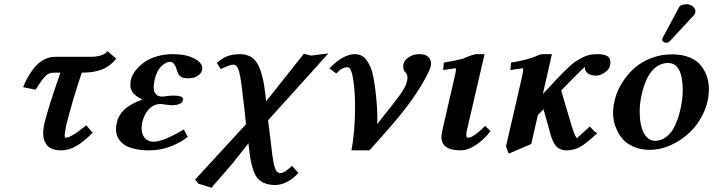

<svg xmlns="http://www.w3.org/2000/svg" viewBox="-20 -702 3387 912"><path d="M241.2 -432.1H405.8Q471.2 -432.1 490.2 -459L532.2 -423.8Q503.4 -387.2 464.6 -372.1Q425.8 -356.9 371.1 -356.9H368.2Q320.3 -211.4 294.9 -108.9Q287.1 -68.8 287.1 -58.1Q287.1 -47.9 291 -47.9Q317.9 -47.9 390.1 -106.9L419.9 -71.8Q380.9 -31.7 345 -9.8Q309.1 12.2 269 12.2Q228 12.2 206.5 -8.8Q185.1 -29.8 185.1 -69.8Q185.1 -86.4 189.9 -111.8Q209 -192.4 267.1 -356.9H233.9Q211.9 -356.9 196.3 -341.3Q180.7 -325.7 148.9 -275.9L89.8 -288.1Q98.6 -311 111.3 -333.7Q124 -356.4 142.6 -379.9Q161.1 -403.3 187 -417.7Q212.9 -432.1 241.2 -432.1Z M655.8 -121.1Q652.8 -106.4 652.8 -92.8Q652.8 -64 667.7 -46.4Q682.6 -28.8 710 -28.8Q754.4 -28.8 853 -86.9L872.1 -51.8Q836.4 -23.9 788.8 -5.9Q741.2 12.2 689.9 12.2Q652.8 12.2 624.3 6.1Q595.7 0 578.4 -9.8Q561 -19.5 550 -33.2Q539.1 -46.9 534.9 -60.3Q530.8 -73.7 530.8 -88.9Q530.8 -100.6 534.7 -118.2Q536.6 -127.9 539.3 -135.5Q542 -143.1 550.3 -156.7Q558.6 -170.4 570.6 -181.6Q582.5 -192.9 605 -206.1Q627.4 -219.2 656.7 -229Q627 -243.2 613 -259.5Q599.1 -275.9 599.1 -299.8Q599.1 -306.2 601.1 -321.8Q604.5 -335.4 612.8 -350.6Q621.1 -365.7 637.7 -382.8Q654.3 -399.9 676 -413.3Q697.8 -426.8 730.7 -435.8Q763.7 -444.8 801.8 -444.8Q862.3 -444.8 901.6 -424.8Q940.9 -404.8 940.9 -377Q940.9 -373 939.9 -370.1Q937 -355.5 924.3 -345.7Q911.6 -335.9 899.2 -333Q886.7 -330.1 874 -330.1Q848.1 -330.1 837.2 -338.9Q826.2 -347.7 821.8 -363.8Q817.9 -377 814.7 -384.8Q811.5 -392.6 804.4 -400.4Q797.4 -408.2 788.1 -408.2Q768.1 -408.2 746.6 -387.5Q725.1 -366.7 714.8 -325.2Q710 -299.8 710 -288.1Q710 -243.2 752 -243.2Q754.9 -244.1 759.8 -244.1Q788.1 -248 803.7 -248Q850.1 -248 850.1 -230Q850.1 -228 849.1 -227.1Q844.2 -202.1 793 -202.1Q792.5 -202.1 766.1 -205.1Q751.5 -208 742.7 -208Q711.9 -208 688.7 -184.8Q665.5 -161.6 655.8 -121.1Z M1133.3 -247.1Q1125 -327.1 1116 -361.1Q1106.9 -395 1088.4 -395Q1072.8 -395 1028.3 -374L1010.3 -402.8Q1052.2 -444.8 1119.6 -444.8Q1177.2 -444.8 1203.4 -398.4Q1229.5 -352.1 1240.2 -255.9Q1242.7 -233.4 1243.7 -220.2L1423.3 -446.8L1457.5 -438Q1517.6 -445.8 1539.6 -448.2L1433.6 -330.1L1253.4 -130.9L1267.6 -15.1Q1273.9 43.9 1279.8 72.3Q1285.6 100.6 1293 110.4Q1300.3 120.1 1313.5 120.1Q1331.1 120.1 1366.7 85.9L1397.5 119.1Q1375 146 1344.7 161.4Q1314.5 176.8 1288.6 176.8Q1260.3 176.8 1240.5 169.4Q1220.7 162.1 1207.5 149.2Q1194.3 136.2 1185.3 112.1Q1176.3 87.9 1171.1 60.8Q1166 33.7 1161.6 -8.8L1160.6 -22L1084.5 74.2L984.4 189.9L921.4 169.9L907.2 150.9L920.4 136.2L1148.4 -111.8Q1143.6 -169.4 1133.3 -247.1Z M1973.1 -444.8Q1999.5 -444.8 2013.4 -432.4Q2027.3 -419.9 2027.3 -400.9Q2027.3 -393.1 2026.4 -388.2Q2021 -366.7 1997.1 -324.2Q1960.9 -257.8 1903.8 -184.1Q1846.7 -110.4 1734.4 12.2H1649.4Q1666.5 -76.2 1666.5 -192.9Q1666.5 -273.4 1657.2 -328.1Q1647.9 -382.8 1631.3 -382.8Q1603.5 -382.8 1577.1 -353L1544.4 -377Q1610.4 -444.8 1665.5 -444.8Q1683.6 -444.8 1698.2 -437Q1712.9 -429.2 1723.1 -413.8Q1733.4 -398.4 1740.7 -381.1Q1748 -363.8 1752.9 -339.1Q1757.8 -314.5 1760.7 -293.9Q1763.7 -273.4 1766.1 -246.1Q1772.5 -189 1772.5 -134.8Q1772.5 -119.6 1771.5 -112.8Q1844.2 -202.6 1875.2 -245.1Q1906.2 -287.6 1911.1 -309.1Q1915.5 -323.7 1915.5 -333Q1915.5 -348.6 1904.3 -359.9Q1895.5 -368.7 1895.5 -384.8Q1895.5 -396 1897.5 -400.9Q1900.9 -416 1921.6 -430.4Q1942.4 -444.8 1973.1 -444.8Z M2281.7 -444.8 2197.8 -83Q2194.8 -69.8 2194.8 -61Q2194.8 -47.9 2203.1 -47.9Q2228.5 -47.9 2284.7 -104L2310.1 -79.1Q2281.7 -41.5 2242.2 -14.6Q2202.6 12.2 2168 12.2Q2076.7 12.2 2076.7 -51.8Q2076.7 -57.6 2081.1 -83L2139.6 -336.9Q2146 -364.7 2146 -371.1Q2146 -377.9 2141.1 -377.9Q2139.2 -377.9 2085 -369.1L2087.9 -404.8Q2138.7 -413.1 2174.8 -421.9Q2181.6 -424.3 2195.8 -430.2L2210 -436Q2231.9 -444.8 2245.1 -444.8Z M2877.4 -390.1Q2874.5 -373 2853.3 -357.9Q2832 -342.8 2810.5 -342.8Q2786.1 -342.8 2772.2 -353.5Q2758.3 -364.3 2758.3 -378.9Q2758.3 -381.8 2759.8 -384.8Q2751 -379.9 2687.5 -314.9L2645.5 -272L2693.4 -110.8Q2712.9 -45.9 2721.7 -45.9Q2721.2 -45.9 2727.1 -51.8L2750 -72.3L2781.7 -101.1Q2809.6 -69.8 2817.4 -69.8Q2766.6 -21.5 2736.1 -4.6Q2705.6 12.2 2670.4 12.2Q2643.1 12.2 2625.2 -4.2Q2607.4 -20.5 2594.7 -64L2580.6 -116.2Q2569.8 -155.3 2561.5 -183.1L2534.7 -154.8L2503.4 -18.1L2396.5 27.8L2383.3 -5.9L2459.5 -336.9Q2465.3 -365.2 2465.3 -372.1Q2465.3 -377.9 2462.4 -377.9Q2458.5 -377.9 2404.3 -369.1L2407.7 -404.8Q2489.7 -418 2533.7 -438Q2544.4 -444.8 2564.5 -444.8H2601.6L2558.6 -255.9L2589.4 -288.1Q2611.3 -311 2623.5 -325.2L2654.8 -357.4L2683.1 -384.8Q2701.2 -401.9 2713.9 -409.9Q2726.6 -418 2744.1 -427.5Q2761.7 -437 2779.1 -440.9Q2796.4 -444.8 2815.4 -444.8Q2846.2 -444.8 2862.8 -436.5Q2879.4 -428.2 2879.4 -405.8Q2879.4 -396 2877.4 -390.1Z M3242.2 -682.1Q3256.8 -682.1 3270 -672.1Q3283.2 -662.1 3283.2 -648.9V-645Q3281.2 -634.8 3274.4 -627.9L3161.1 -505.9Q3155.3 -499 3143.6 -499Q3138.2 -499 3131.8 -503.2Q3125.5 -507.3 3125.5 -512.2Q3125.5 -518.1 3128.4 -523.9L3205.1 -667Q3209 -674.8 3220.2 -678.5Q3231.4 -682.1 3242.2 -682.1ZM3091.3 -33.2Q3120.6 -33.2 3144.8 -52Q3168.9 -70.8 3182.9 -98.6Q3196.8 -126.5 3206.3 -160.6Q3215.8 -194.8 3219.5 -222.4Q3223.1 -250 3223.1 -272Q3223.1 -402.8 3153.3 -402.8Q3118.7 -402.8 3091.6 -379.6Q3064.5 -356.4 3049.3 -320.1Q3034.2 -283.7 3026.4 -245.8Q3018.6 -208 3018.6 -172.9Q3018.6 -137.7 3024.2 -111.1Q3029.8 -84.5 3037.6 -70.3Q3045.4 -56.2 3055.9 -47.1Q3066.4 -38.1 3074.7 -35.6Q3083 -33.2 3091.3 -33.2ZM2892.1 -165Q2892.1 -201.7 2903.6 -240.2Q2915 -278.8 2939 -315.2Q2962.9 -351.6 2995.6 -380.4Q3028.3 -409.2 3074.2 -426.5Q3120.1 -443.8 3172.4 -443.8Q3221.7 -443.8 3257.6 -428.5Q3293.5 -413.1 3312 -387.7Q3330.6 -362.3 3338.9 -335.2Q3347.2 -308.1 3347.2 -278.8Q3347.2 -221.2 3322.5 -167.2Q3297.9 -113.3 3258.3 -75Q3218.8 -36.6 3168 -13.4Q3117.2 9.8 3066.4 9.8Q3025.9 9.8 2993.7 -3.4Q2961.4 -16.6 2942.9 -35.9Q2924.3 -55.2 2912.4 -80.1Q2900.4 -105 2896.2 -125.7Q2892.1 -146.5 2892.1 -165Z"/></svg>

Font: Linux Libertine G
Style: Bold Italic
Weight: 700
Italic angle: -11.5°
Designer: Philipp H. Poll
Foundry: Philipp H. Poll
Version: Version 4.1.0